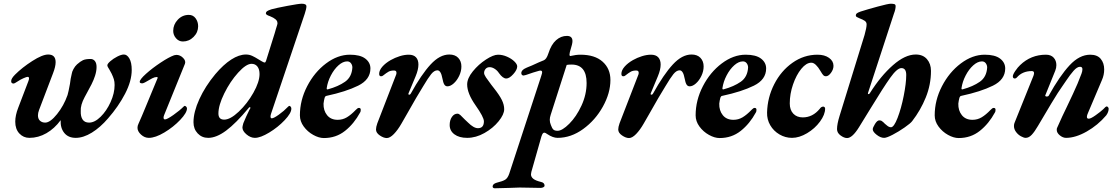

<svg xmlns="http://www.w3.org/2000/svg" viewBox="-20 -727 6015 1032"><path d="M688 -351Q688 -292 652.5 -223.5Q617 -155 561 -91Q519 -42 473.5 -14Q428 14 387 14Q347 14 325.5 -12.5Q304 -39 306 -81Q273 -36 229.5 -11Q186 14 138 14Q106 14 84 -9.5Q62 -33 62 -73Q62 -107 78 -148L133 -292Q136 -301 136 -305Q136 -314 129 -314Q123 -314 106 -306.5Q89 -299 76 -290Q58 -278 53 -278Q40 -278 40 -291Q40 -305 61 -326Q99 -364 153.5 -399Q208 -434 239 -434Q279 -434 279 -393Q279 -369 265 -333L190 -136Q184 -120 184 -107Q184 -88 195 -78Q206 -68 223 -68Q250 -68 286.5 -113.5Q323 -159 343 -216Q348 -232 356 -276Q359 -304 366 -332Q367 -341 375 -356Q383 -371 394 -381Q412 -397 426 -403.5Q440 -410 467 -410Q481 -410 490 -399Q499 -388 499 -367Q499 -345 491 -320Q484 -298 472 -274Q460 -250 448 -229L435 -205Q412 -162 414 -130Q413 -101 424 -84.5Q435 -68 459 -68Q489 -68 521 -99.5Q553 -131 574.5 -178.5Q596 -226 596 -270Q596 -288 592 -301Q588 -314 580 -331L568 -353Q557 -369 557 -376Q557 -384 573 -398Q589 -412 610.5 -423Q632 -434 646 -434Q663 -434 675.5 -412.5Q688 -391 688 -351Z M719 -40Q719 -51 724 -61Q742 -101 763 -152.5Q784 -204 793 -225L827 -307Q829 -313 822 -313Q812 -313 798 -306Q784 -299 759 -284Q749 -279 745 -279Q731 -279 731 -287Q731 -300 765 -330.5Q799 -361 843.5 -390.5Q888 -420 916 -430Q924 -432 928 -432Q948 -432 964 -416Q980 -400 974 -384L862 -108Q859 -101 859 -93Q859 -90 861.5 -87.5Q864 -85 866 -85Q878 -85 912 -109Q946 -133 968 -155Q971 -158 972 -158Q977 -158 981 -153.5Q985 -149 985 -144Q985 -121 948.5 -82.5Q912 -44 863.5 -15Q815 14 780 14Q757 14 738 -3.5Q719 -21 719 -40ZM911 -561Q911 -595 935.5 -621Q960 -647 995 -647Q1018 -647 1031.5 -628.5Q1045 -610 1045 -586Q1045 -553 1020.5 -528.5Q996 -504 963 -504Q941 -504 926 -521.5Q911 -539 911 -561Z M1020 -70Q1020 -125 1051.5 -194Q1083 -263 1137 -328Q1181 -380 1223 -407Q1265 -434 1302 -434Q1320 -434 1336 -426.5Q1352 -419 1366 -410Q1380 -401 1386 -398Q1390 -396 1394.5 -393.5Q1399 -391 1403 -391Q1407 -391 1410 -400L1457 -550Q1458 -555 1460 -560.5Q1462 -566 1463 -571Q1472 -599 1471.5 -600.5Q1471 -602 1471 -605Q1471 -624 1431 -640Q1409 -647 1409 -655Q1409 -662 1415 -666.5Q1421 -671 1439 -677Q1464 -684 1525 -695.5Q1586 -707 1602 -707Q1627 -707 1627 -693Q1627 -680 1618 -653L1437 -116Q1434 -107 1434 -101Q1434 -91 1441 -91Q1451 -91 1478.5 -110.5Q1506 -130 1529 -154Q1533 -158 1534 -158Q1539 -158 1542.5 -153.5Q1546 -149 1546 -143Q1546 -119 1510 -81Q1474 -43 1427 -14.5Q1380 14 1350 14Q1327 14 1305 -4.5Q1283 -23 1283 -42Q1283 -47 1288 -65Q1295 -82 1304 -102Q1313 -122 1320.5 -136.5Q1328 -151 1325 -142Q1326 -144 1326 -147Q1326 -151 1323 -151Q1319 -151 1316 -146Q1248 -64 1195.5 -25Q1143 14 1099 14Q1065 14 1042.5 -10Q1020 -34 1020 -70ZM1375 -329Q1375 -355 1363.5 -369.5Q1352 -384 1332 -384Q1303 -384 1260 -336.5Q1217 -289 1185.5 -225Q1154 -161 1154 -117Q1154 -84 1185 -84Q1218 -84 1263.5 -127Q1309 -170 1342 -228.5Q1375 -287 1375 -329Z M1592 -107Q1592 -188 1631 -263.5Q1670 -339 1732.5 -386Q1795 -433 1861 -433Q1916 -433 1943.5 -412Q1971 -391 1971 -359Q1971 -299 1905 -266.5Q1839 -234 1736 -212Q1731 -211 1729 -209Q1727 -207 1725 -202Q1721 -187 1719 -170Q1718 -133 1738 -108Q1758 -83 1795 -83Q1822 -83 1844.5 -96.5Q1867 -110 1892 -136Q1902 -147 1909 -147Q1919 -147 1919 -137Q1919 -127 1916 -123Q1883 -62 1834.5 -23.5Q1786 15 1721 15Q1694 15 1663.5 -2Q1633 -19 1612.5 -47Q1592 -75 1592 -107ZM1874 -364Q1874 -377 1866.5 -387Q1859 -397 1846 -397Q1823 -397 1799.5 -376Q1776 -355 1758.5 -321.5Q1741 -288 1736 -253V-251Q1736 -245 1743 -247Q1798 -262 1834.5 -287.5Q1871 -313 1874 -364Z M2001 -31Q2001 -44 2008 -64L2109 -325Q2111 -329 2111 -336Q2111 -348 2098 -348Q2080 -348 2069 -342Q2058 -336 2039 -321Q2035 -317 2028 -317Q2018 -317 2018 -330Q2018 -349 2035 -368.5Q2052 -388 2080 -404Q2103 -417 2128.5 -425Q2154 -433 2177 -433Q2203 -433 2216 -419Q2229 -405 2229 -380Q2229 -353 2214 -317L2176 -226L2175 -222Q2175 -218 2179 -218Q2185 -218 2188 -224Q2245 -327 2294.5 -380.5Q2344 -434 2395 -434Q2426 -434 2443 -416Q2460 -398 2460 -370Q2460 -344 2448 -319Q2436 -294 2418.5 -278.5Q2401 -263 2385 -263Q2374 -263 2368 -273Q2362 -283 2358 -305Q2350 -349 2331 -349Q2314 -349 2297.5 -328.5Q2281 -308 2255 -264Q2223 -213 2165 -110L2138 -63Q2118 -28 2097 -6.5Q2076 15 2059 15Q2042 15 2021.5 1Q2001 -13 2001 -31Z M2397 -55Q2397 -81 2409 -98.5Q2421 -116 2439 -116Q2446 -116 2454.5 -108.5Q2463 -101 2479 -84Q2483 -81 2496.5 -67.5Q2510 -54 2523.5 -46Q2537 -38 2549 -38Q2581 -38 2581 -75Q2581 -97 2536 -161Q2491 -225 2491 -273Q2491 -306 2521.5 -343.5Q2552 -381 2592 -407Q2632 -433 2657 -433Q2681 -433 2705 -422.5Q2729 -412 2744.5 -397Q2760 -382 2760 -370Q2760 -352 2739 -328.5Q2718 -305 2701 -305Q2683 -305 2662 -334Q2653 -348 2639 -357Q2625 -366 2612 -366Q2598 -366 2590 -356.5Q2582 -347 2582 -335Q2582 -326 2592 -311Q2602 -296 2621 -271Q2631 -259 2635 -253Q2665 -215 2677.5 -189.5Q2690 -164 2690 -140Q2690 -112 2660 -75Q2630 -38 2584 -12Q2538 14 2491 14Q2448 14 2422.5 -5Q2397 -24 2397 -55Z M2628 274Q2629 261 2650 255Q2683 247 2696 238.5Q2709 230 2717 207L2887 -312Q2888 -316 2891 -325Q2894 -334 2894 -339Q2894 -350 2879 -347Q2849 -339 2807 -324Q2795 -321 2794 -321Q2789 -321 2785.5 -324.5Q2782 -328 2782 -334Q2782 -351 2808 -362Q2807 -362 2839 -375Q2882 -395 2903 -403Q2910 -406 2916 -414.5Q2922 -423 2928 -441Q2943 -488 2969 -511Q2995 -534 3027 -534Q3057 -534 3057 -506Q3057 -498 3054 -486L3043 -447Q3041 -437 3041 -434Q3041 -430 3042.5 -427.5Q3044 -425 3046 -426Q3076 -433 3100 -433Q3177 -433 3219 -395.5Q3261 -358 3261 -297Q3261 -227 3220.5 -154Q3180 -81 3114.5 -33.5Q3049 14 2977 14Q2952 14 2922 -6Q2911 -14 2906 -14Q2901 -14 2897.5 -9.5Q2894 -5 2890 7L2836 197Q2834 207 2834 210Q2834 224 2846.5 234Q2859 244 2888 251Q2907 255 2907 271Q2907 276 2900.5 279.5Q2894 283 2885 283Q2851 283 2832 282L2773 281L2717 283Q2663 285 2639 285Q2634 285 2630.5 282Q2627 279 2628 274ZM3133 -281Q3133 -380 3052 -380Q3035 -380 3026 -378L2940 -110Q2935 -95 2935 -83Q2935 -69 2941 -55Q2947 -38 2954 -31Q2961 -24 2977 -24Q3002 -24 3040 -62Q3078 -100 3105.5 -159.5Q3133 -219 3133 -281Z M3303 -31Q3303 -44 3310 -64L3411 -325Q3413 -329 3413 -336Q3413 -348 3400 -348Q3382 -348 3371 -342Q3360 -336 3341 -321Q3337 -317 3330 -317Q3320 -317 3320 -330Q3320 -349 3337 -368.5Q3354 -388 3382 -404Q3405 -417 3430.5 -425Q3456 -433 3479 -433Q3505 -433 3518 -419Q3531 -405 3531 -380Q3531 -353 3516 -317L3478 -226L3477 -222Q3477 -218 3481 -218Q3487 -218 3490 -224Q3547 -327 3596.5 -380.5Q3646 -434 3697 -434Q3728 -434 3745 -416Q3762 -398 3762 -370Q3762 -344 3750 -319Q3738 -294 3720.5 -278.5Q3703 -263 3687 -263Q3676 -263 3670 -273Q3664 -283 3660 -305Q3652 -349 3633 -349Q3616 -349 3599.5 -328.5Q3583 -308 3557 -264Q3525 -213 3467 -110L3440 -63Q3420 -28 3399 -6.5Q3378 15 3361 15Q3344 15 3323.5 1Q3303 -13 3303 -31Z M3719 -107Q3719 -188 3758 -263.5Q3797 -339 3859.5 -386Q3922 -433 3988 -433Q4043 -433 4070.5 -412Q4098 -391 4098 -359Q4098 -299 4032 -266.5Q3966 -234 3863 -212Q3858 -211 3856 -209Q3854 -207 3852 -202Q3848 -187 3846 -170Q3845 -133 3865 -108Q3885 -83 3922 -83Q3949 -83 3971.5 -96.5Q3994 -110 4019 -136Q4029 -147 4036 -147Q4046 -147 4046 -137Q4046 -127 4043 -123Q4010 -62 3961.5 -23.5Q3913 15 3848 15Q3821 15 3790.5 -2Q3760 -19 3739.5 -47Q3719 -75 3719 -107ZM4001 -364Q4001 -377 3993.5 -387Q3986 -397 3973 -397Q3950 -397 3926.5 -376Q3903 -355 3885.5 -321.5Q3868 -288 3863 -253V-251Q3863 -245 3870 -247Q3925 -262 3961.5 -287.5Q3998 -313 4001 -364Z M4103 -122Q4105 -203 4141.5 -274.5Q4178 -346 4239.5 -389.5Q4301 -433 4374 -433Q4412 -433 4436 -416Q4460 -399 4460 -373Q4460 -354 4446.5 -335.5Q4433 -317 4419 -317Q4411 -317 4405.5 -322.5Q4400 -328 4389 -347Q4378 -366 4365.5 -378Q4353 -390 4341 -390Q4314 -390 4287 -357Q4260 -324 4242.5 -273Q4225 -222 4225 -171Q4225 -136 4244 -116Q4263 -96 4295 -96Q4348 -96 4386 -142Q4394 -154 4405 -154Q4409 -154 4412 -151Q4415 -148 4415 -143Q4415 -111 4387.5 -73.5Q4360 -36 4318 -11Q4276 14 4237 14Q4201 14 4169.5 -4.5Q4138 -23 4120 -54Q4102 -85 4103 -122Z M4479 -33Q4479 -60 4493 -105L4627 -539Q4638 -578 4638 -596Q4638 -608 4628 -615Q4618 -622 4599 -629Q4589 -633 4584.5 -636Q4580 -639 4580 -644Q4580 -650 4584.5 -654.5Q4589 -659 4606 -665Q4640 -676 4697 -691.5Q4754 -707 4768 -707Q4779 -707 4786.5 -705Q4794 -703 4794 -694Q4794 -677 4785 -654L4646 -229L4645 -225Q4645 -221 4648 -221Q4653 -221 4656 -227Q4714 -319 4779.5 -376.5Q4845 -434 4902 -434Q4941 -434 4962.5 -409Q4984 -384 4984 -346Q4984 -272 4956 -203Q4928 -134 4883 -76Q4874 -64 4842.5 -42Q4811 -20 4778.5 -3Q4746 14 4732 14Q4713 14 4692 -2.5Q4671 -19 4671 -32Q4671 -41 4683 -60.5Q4695 -80 4706 -80Q4714 -80 4719 -77Q4724 -74 4728.5 -69.5Q4733 -65 4736 -62Q4739 -60 4745 -54.5Q4751 -49 4757 -46Q4763 -43 4769 -43Q4785 -43 4804.5 -93.5Q4824 -144 4837.5 -212Q4851 -280 4851 -324Q4851 -361 4825 -361Q4802 -361 4765 -309Q4728 -257 4661 -147Q4605 -56 4597 -43Q4561 15 4533 15Q4517 15 4498 1Q4479 -13 4479 -33Z M5004 -107Q5004 -188 5043 -263.5Q5082 -339 5144.5 -386Q5207 -433 5273 -433Q5328 -433 5355.5 -412Q5383 -391 5383 -359Q5383 -299 5317 -266.5Q5251 -234 5148 -212Q5143 -211 5141 -209Q5139 -207 5137 -202Q5133 -187 5131 -170Q5130 -133 5150 -108Q5170 -83 5207 -83Q5234 -83 5256.5 -96.5Q5279 -110 5304 -136Q5314 -147 5321 -147Q5331 -147 5331 -137Q5331 -127 5328 -123Q5295 -62 5246.5 -23.5Q5198 15 5133 15Q5106 15 5075.5 -2Q5045 -19 5024.5 -47Q5004 -75 5004 -107ZM5286 -364Q5286 -377 5278.5 -387Q5271 -397 5258 -397Q5235 -397 5211.5 -376Q5188 -355 5170.5 -321.5Q5153 -288 5148 -253V-251Q5148 -245 5155 -247Q5210 -262 5246.5 -287.5Q5283 -313 5286 -364Z M5430 -50Q5430 -61 5434 -69L5535 -320Q5538 -329 5538 -334Q5538 -345 5526 -345Q5475 -345 5445 -310Q5440 -305 5435 -305Q5425 -305 5424 -315Q5423 -325 5437 -345.5Q5451 -366 5463 -377Q5521 -433 5602 -433Q5629 -433 5643.5 -417Q5658 -401 5658 -377Q5658 -362 5652 -347L5599 -216L5598 -213Q5598 -211 5600.5 -209.5Q5603 -208 5606 -208Q5614 -208 5617 -213Q5676 -319 5729 -376Q5782 -433 5840 -433Q5878 -433 5896.5 -410.5Q5915 -388 5915 -354Q5915 -324 5903 -297L5828 -120Q5822 -107 5822 -99Q5822 -89 5832 -89Q5843 -89 5869 -107.5Q5895 -126 5910 -140Q5923 -155 5929 -155Q5932 -155 5935.5 -151Q5939 -147 5939 -143Q5939 -125 5926 -107Q5881 -54 5821 -20Q5761 14 5710 14Q5693 14 5676.5 0.5Q5660 -13 5660 -29Q5660 -37 5662 -40Q5677 -75 5690 -102Q5703 -129 5713 -150Q5720 -165 5747 -222Q5774 -279 5793 -331Q5798 -344 5798 -355Q5798 -368 5785 -368Q5769 -368 5750 -346Q5731 -324 5713 -297Q5695 -270 5689 -262Q5672 -239 5630.5 -170.5Q5589 -102 5559 -50Q5541 -19 5525.5 -2.5Q5510 14 5493 14Q5483 14 5467.5 5.5Q5452 -3 5441 -18Q5430 -33 5430 -50Z"/></svg>

Font: EB Garamond
Style: Bold Italic
Weight: 700
Italic angle: -17.2°
Designer: Georg Duffner and Octavio Pardo
Foundry: Georg Duffner
Version: Version 1.000